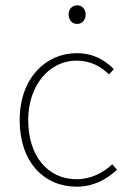

<svg xmlns="http://www.w3.org/2000/svg" viewBox="-20 -690 486 722"><path d="M268 12C330 12 380 -14 420 -52L402 -72C369 -41 322 -16 268 -16C158 -16 86 -106 86 -238C86 -370 166 -462 268 -462C320 -462 360 -440 390 -410L408 -430C376 -462 334 -490 268 -490C154 -490 54 -398 54 -238C54 -80 146 12 268 12ZM270 -600C288 -600 302 -614 302 -636C302 -656 288 -670 270 -670C252 -670 238 -656 238 -636C238 -614 252 -600 270 -600Z"/></svg>

Font: Source Sans Pro ExtraLight
Style: Regular
Weight: 200
Designer: Paul D. Hunt
Foundry: Adobe Systems Incorporated
Version: Version 3.006;hotconv 1.0.111;makeotfexe 2.5.65597